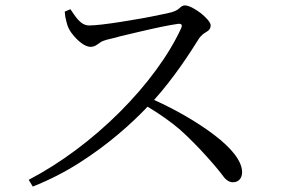

<svg xmlns="http://www.w3.org/2000/svg" viewBox="-20 -706 1040 709"><path d="M219 -663 240 -672C257 -648 276 -612 309 -612C332 -612 374 -617 425 -625C476 -633 528 -642 569 -651C610 -659 629 -663 643 -676C650 -683 656 -686 663 -686C678 -686 701 -673 722 -657C742 -641 758 -623 758 -612C758 -602 753 -594 742 -588C731 -582 722 -574 715 -564C682 -511 622 -418 549 -337C629 -301 709 -255 772 -207C835 -159 874 -111 874 -70C874 -50 863 -33 840 -33C827 -33 814 -41 803 -57C780 -88 713 -166 645 -227C610 -257 570 -285 525 -312C464 -248 380 -173 275 -106C222 -72 164 -42 101 -17L86 -42C203 -103 321 -191 422 -292C522 -392 603 -501 650 -604C653 -613 651 -618 642 -618C641 -618 641 -618 641 -618C640 -618 639 -618 638 -618C602 -613 551 -602 500 -590C474 -584 450 -578 428 -573C405 -567 387 -562 373 -559C363 -556 355 -553 350 -549C338 -541 330 -533 314 -533C295 -533 271 -552 253 -573C235 -594 230 -606 225 -627C222 -637 220 -649 219 -663Z"/></svg>

Font: CJK Symbols
Style: Regular
Weight: 400
Designer: Ryoko NISHIZUKA 西塚涼子 (kana & ideographs); Frank Grießhammer (serif-style Latin); Paul D. Hunt (sans serif–style Latin); 
Foundry: Unicode
Version: Version 2.000;hotconv 1.1.0;makeotfexe 2.6.0